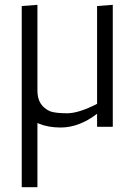

<svg xmlns="http://www.w3.org/2000/svg" viewBox="-20 -525 557 795"><path d="M188 -64Q210 -56 258 -56Q306 -56 382 -95V-500L447 -505V0H382V-54Q308 3 231 3Q180 3 141 -13Q138 -15 135 -16V250H70V-500L135 -505V-149Q135 -87 188 -64Z"/></svg>

Font: Antic
Style: Regular
Weight: 400
Version: Version 1.0002